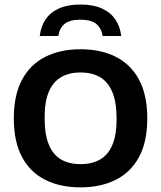

<svg xmlns="http://www.w3.org/2000/svg" viewBox="-20 -820 712 848"><path d="M335.5 7.5Q246.5 7.5 180.2 -25.5Q114 -58.5 77.5 -126.2Q41 -194 41 -297Q41 -400.5 77.5 -468.2Q114 -536 180.5 -569.2Q247 -602.5 335.5 -602.5Q425 -602.5 491.2 -569.2Q557.5 -536 594 -468.2Q630.5 -400.5 630.5 -297Q630.5 -194 594 -126.5Q557.5 -59 491 -25.8Q424.5 7.5 335.5 7.5ZM335.5 -95Q385.5 -95 421.2 -115Q457 -135 476 -179.2Q495 -223.5 495 -295Q495 -369 475.8 -414.2Q456.5 -459.5 420.8 -479.8Q385 -500 335.5 -500Q286.5 -500 251 -480Q215.5 -460 196.2 -416Q177 -372 177 -300Q177 -225.5 196 -180.5Q215 -135.5 250.5 -115.2Q286 -95 335.5 -95ZM155.5 -661Q160.5 -703.5 181.5 -734.5Q202.5 -765.5 240.8 -782.8Q279 -800 335 -800Q391.5 -800 429.8 -782.8Q468 -765.5 489.2 -734.2Q510.5 -703 515.5 -661H433.5Q427.5 -696.5 404.8 -714.8Q382 -733 335 -733Q288.5 -733 265.8 -714.8Q243 -696.5 237.5 -661Z"/></svg>

Font: Encode Sans SC SemiBold
Style: Regular
Weight: 600
Version: Version 3.002